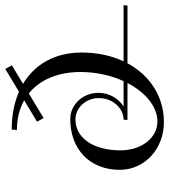

<svg xmlns="http://www.w3.org/2000/svg" viewBox="24 -669 650 738"><g transform="rotate(-90 349.0 -300.0)"><path d="M218.3 -560C261.9 -560 300.3 -550.2 332.5 -532.1L250.3 -482.7L264.2 -457.3L358.8 -514.3C411.4 -472.1 441.2 -402.8 441.2 -315.5C441.2 -255.1 428 -197.8 406.1 -150H308.6C339.5 -169.2 361.1 -205 361.1 -247C361.1 -306.6 316 -355 260.4 -355C143.3 -355 65.2 -278.9 65.2 -164.8C65.2 -69.8 144.4 5 248.9 5C345.3 5 427.9 -47.6 474.8 -135H696.8L698.1 -150H482.3C503.9 -196 516.1 -250.6 516.1 -311.6C516.1 -412 472.1 -490.9 395.7 -536.5L466.9 -579.3L453 -604.7L365.5 -552C324 -570.2 275.1 -580 220.1 -580ZM256.8 -135H398.8C362.9 -65.8 308.3 -20 251.1 -20C187.3 -20 140.1 -82.1 140.1 -161.9C140.1 -265.8 187.5 -335 258.6 -335C304.1 -335 341 -294.8 341 -245.3C341 -192.2 302.3 -150 258.1 -150Z"/></g></svg>

Font: Galberik
Style: Regular
Weight: 400
Designer: Gluk
Foundry: Gluk
Version: Version 0.50